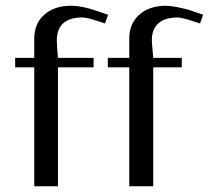

<svg xmlns="http://www.w3.org/2000/svg" viewBox="-20 -653 732 673"><path d="M100.1 0V-417H33.2V-450.2H100.1V-518.1Q100.1 -570.3 135.3 -601.6Q170.4 -632.8 229 -632.8Q268.1 -632.8 321.8 -613.8L358.9 -601.1L348.1 -570.8L307.1 -584Q280.8 -591.8 268.1 -591.8Q224.6 -591.8 201.9 -571.5Q179.2 -551.3 179.2 -512.2Q179.2 -493.2 183.1 -450.2H308.1V-417H183.1V0ZM433.1 0V-417H357.9V-450.2H433.1V-518.1Q433.1 -570.3 468.3 -601.6Q503.4 -632.8 562 -632.8Q575.7 -632.8 603 -627.7Q630.4 -622.6 655.8 -613.8L691.9 -601.1L681.2 -570.8L640.1 -584Q613.8 -591.8 602.1 -591.8Q558.6 -591.8 535.4 -571.3Q512.2 -550.8 512.2 -512.2Q512.2 -503.9 517.1 -450.2H617.2V-417H517.1V0Z"/></svg>

Font: Resagokr
Style: Regular
Weight: 500
Designer: gluk
Foundry: gluk
Version: Version 0.95